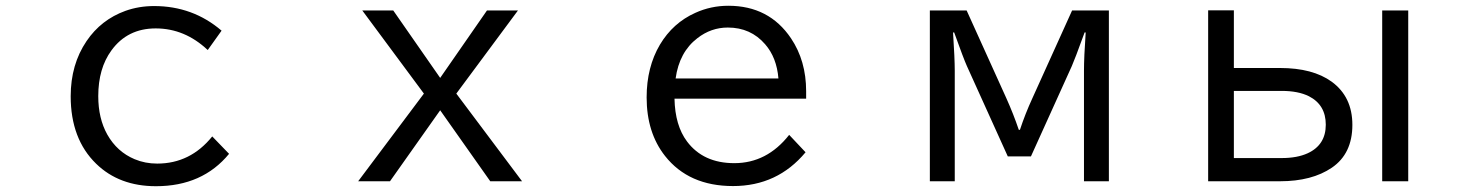

<svg xmlns="http://www.w3.org/2000/svg" viewBox="-20 -601 5040 663"><path d="M771 -69.8Q679.2 42 518.6 42Q391.6 42 312 -35.6Q224.1 -121.1 224.1 -268.6Q224.1 -378.4 278.8 -459Q329.1 -533.2 413.1 -563.5Q459.5 -580.1 512.2 -580.1Q646 -580.1 745.1 -495.1L697.3 -428.2Q618.2 -502.9 517.6 -502.9Q419.9 -502.9 364.7 -426.8Q319.3 -364.7 319.3 -269Q319.3 -191.9 350.6 -136.2Q384.3 -76.7 444.8 -51.3Q481 -36.1 522.9 -36.1Q637.2 -36.1 712.9 -129.9Z M1231 -564.9H1337.9L1500 -332L1661.6 -564.9H1768.6L1555.7 -277.8L1782.7 24.9H1672.9L1500 -220.2L1326.7 24.9H1216.8L1443.8 -277.8Z M2763.7 -260.3H2309.1Q2311 -167.5 2352.5 -112.3Q2408.7 -37.6 2515.6 -37.6Q2628.4 -37.6 2705.1 -135.3L2761.7 -75.2Q2664.6 41.5 2511.2 41.5Q2358.4 41.5 2276.4 -62.5Q2212.9 -143.1 2212.9 -264.6Q2212.9 -369.1 2258.8 -446.8Q2303.7 -522 2380.9 -556.6Q2434.6 -581.1 2495.1 -581.1Q2635.7 -581.1 2711.4 -468.8Q2763.7 -391.1 2763.7 -286.1ZM2668 -330.1Q2662.1 -402.3 2622.1 -448.2Q2572.3 -505.9 2493.2 -505.9Q2435.5 -505.9 2388.2 -469.2Q2325.7 -421.4 2313 -330.1Z M3190.9 -564.9H3317.9L3455.1 -261.7Q3479.5 -207.5 3498 -152.8H3502Q3520 -207.5 3544.9 -261.7L3682.1 -564.9H3809.1V24.9H3723.1V-356.9Q3723.1 -403.3 3729 -488.8H3725.1L3723.6 -484.4Q3690.9 -394.5 3681.2 -373L3540 -61H3460L3318.8 -373Q3308.1 -396.5 3274.9 -488.8H3271Q3276.9 -397.5 3276.9 -356.9V24.9H3190.9Z M4151.9 -565.4H4240.7V-366.2H4399.9Q4513.2 -366.2 4578.6 -318.8Q4649.9 -266.6 4649.9 -169.9Q4649.9 -70.3 4579.1 -22Q4510.3 24.9 4399.9 24.9H4151.9ZM4240.7 -287.1V-55.2H4405.8Q4459.5 -55.2 4495.6 -71.8Q4558.1 -100.6 4558.1 -170.4Q4558.1 -238.8 4500 -268.6Q4462.9 -287.1 4405.8 -287.1ZM4752.9 -564.9H4842.8V24.9H4752.9Z"/></svg>

Font: BIZ UDPGothic
Style: Regular
Weight: 400
Designer: TypeBank Co., Ltd.
Foundry: Morisawa Inc.
Version: Version 1.051